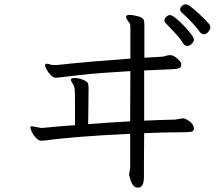

<svg xmlns="http://www.w3.org/2000/svg" viewBox="-20 -803 1040 891"><path d="M831 -600Q819 -621 788.5 -654Q758 -687 750.5 -694Q743 -701 743 -709Q743 -717 751.5 -725Q760 -733 769 -733Q778 -733 796 -718.5Q814 -704 833.5 -683.5Q853 -663 866.5 -645Q880 -627 880 -619Q880 -611 870.5 -600.5Q861 -590 849.5 -590Q838 -590 831 -600ZM648 18Q648 68 620 68Q595 68 584 26Q580 12 579 8V5L584 -21V-182Q323 -170 190 -151Q183 -150 171 -150Q159 -150 146.5 -163.5Q134 -177 127.5 -191.5Q121 -206 121 -211Q121 -216 125 -217H128L173 -209L183 -210Q218 -213 254.5 -216.5Q291 -220 328 -222V-305Q328 -383 326.5 -390.5Q325 -398 323.5 -402.5Q322 -407 315.5 -417.5Q309 -428 309 -433Q309 -441 326.5 -441Q344 -441 363.5 -433.5Q383 -426 387 -418.5Q391 -411 391 -395L390 -294Q390 -260 389 -227Q437 -231 486 -234Q535 -237 584 -240L585 -473Q442 -465 352.5 -455Q263 -445 254 -443.5Q245 -442 236 -442.5Q227 -443 215.5 -454.5Q204 -466 196.5 -480Q189 -494 189 -500.5Q189 -507 197 -507Q205 -507 209.5 -505Q214 -503 218 -502L239 -501Q246 -501 308.5 -508Q371 -515 585 -531V-676Q585 -691 581 -696Q565 -716 565 -725Q565 -734 580 -734Q595 -734 618 -728Q641 -722 645.5 -713.5Q650 -705 650 -688V-535L734 -540Q742 -541 750.5 -544Q759 -547 768 -547H771Q785 -547 802.5 -531.5Q820 -516 821 -508V-503Q821 -490 811 -486.5Q801 -483 784 -482L649 -476V-243Q685 -245 721 -246Q757 -247 793 -248L828 -254H830Q842 -253 859.5 -240Q877 -227 880 -208Q880 -195 869.5 -192Q859 -189 802 -189Q745 -189 649 -185Q648 -103 648 -46ZM906 -656Q895 -673 869.5 -700Q844 -727 822 -746Q816 -752 816 -760Q816 -768 824.5 -775.5Q833 -783 841 -783Q849 -783 857 -778Q903 -744 951 -691Q956 -684 956 -675Q956 -666 946.5 -655Q937 -644 926 -644Q915 -644 906 -656Z"/></svg>

Font: LXGW WenKai Mono Lite
Style: Regular
Weight: 400
Monospace: yes
Designer: LXGW / Fontworks Inc.
Foundry: LXGW / Fontworks Inc.
Version: Version 1.520; June 14, 2025